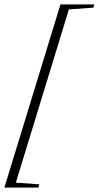

<svg xmlns="http://www.w3.org/2000/svg" viewBox="-32 -745 452 878"><path d="M-12 113 244.5 -725H399.5L395 -710L283 -702L40.5 90L148 98L143.5 113Z"/></svg>

Font: Newsreader 60pt Light
Style: Italic
Weight: 300
Italic angle: -17°
Designer: Hugues Gentile
Foundry: Production Type
Version: Version 1.003